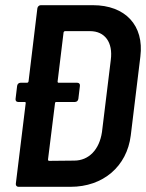

<svg xmlns="http://www.w3.org/2000/svg" viewBox="-20 -720 563 740"><path d="M338 -700H137C131 -700 125 -695 124 -688L90 -406C89 -403 87 -401 84 -401H59C52 -401 47 -396 46 -389L40 -339C39 -332 43 -327 50 -327H75C78 -327 80 -325 79 -322L41 -12C40 -5 45 0 51 0H252C377 0 469 -78 484 -198L521 -502C536 -622 463 -700 338 -700ZM373 -211C363 -143 322 -101 266 -101L169 -100C167 -100 165 -102 165 -105L192 -322C192 -325 194 -327 197 -327H269C276 -327 281 -332 282 -339L288 -389C289 -396 285 -401 278 -401H206C203 -401 202 -403 202 -406L225 -595C226 -598 228 -600 231 -600H327C384 -600 416 -557 407 -489Z"/></svg>

Font: Barlow Semi Condensed SemiBold
Style: Italic
Weight: 600
Width: 4
Italic angle: -7°
Designer: Jeremy Tribby
Foundry: Tribby Type
Version: Version 1.422;hotconv 1.0.109;makeotfexe 2.5.65596